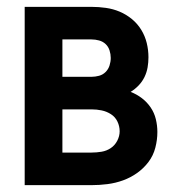

<svg xmlns="http://www.w3.org/2000/svg" viewBox="-20 -540 515 560"><path d="M52 0V-520H247Q268 -520 289 -517Q310 -514 329 -506Q348 -498 364.5 -484.5Q381 -471 392 -453Q403 -435 408 -414.5Q413 -394 413 -373Q413 -358 410.5 -343.5Q408 -329 401.5 -315.5Q395 -302 384.5 -291Q374 -280 361 -272Q379 -265 394 -253.5Q409 -242 419.5 -226.5Q430 -211 434.5 -192.5Q439 -174 439 -155Q439 -132 433 -109Q427 -86 413 -67.5Q399 -49 380 -35.5Q361 -22 339 -14Q317 -6 293.5 -3Q270 0 247 0ZM162 -316H247Q258 -316 269 -319Q280 -322 288 -330Q296 -338 299.5 -349Q303 -360 303 -371Q303 -382 299.5 -393Q296 -404 288 -411.5Q280 -419 269 -422Q258 -425 247 -425H162ZM162 -95H247Q262 -95 276.5 -97.5Q291 -100 303 -108Q315 -116 322 -129.5Q329 -143 329 -157Q329 -172 322.5 -185.5Q316 -199 303.5 -207Q291 -215 276.5 -218Q262 -221 247 -221H162Z"/></svg>

Font: Iosevka QP
Style: Bold
Weight: 700
Designer: Belleve Invis
Foundry: Belleve Invis
Version: Version 20.0.0; ttfautohint (v1.8.4)